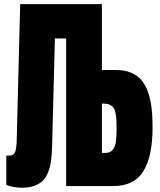

<svg xmlns="http://www.w3.org/2000/svg" viewBox="-20 -879 757 907"><path d="M9.8 -5.4V-144Q13.2 -143.6 20 -143.6Q43.9 -143.6 51 -159.7Q58.1 -175.8 59.1 -222.2L75.2 -854.5V-859.4H461.4V-548.3H528.3Q568.8 -548.3 598.9 -535.6Q628.9 -522.9 648.2 -500.5Q667.5 -478 679.4 -443.4Q691.4 -408.7 696 -368.7Q700.7 -328.6 700.7 -276.4Q700.7 -141.1 657.5 -70.6Q614.3 0 514.6 0H292.5V-697.3H239.3L226.1 -187Q225.1 -148.9 221.4 -121.3Q217.8 -93.8 208.3 -68.1Q198.7 -42.5 183.3 -26.6Q168 -10.7 142.8 -1.5Q117.7 7.8 83 7.8Q44.9 7.8 9.8 -5.4ZM461.4 -389.6V-156.7H478.5Q500.5 -156.7 512.2 -171.1Q523.9 -185.5 527.3 -208.5Q530.8 -231.4 530.8 -271.5Q530.8 -297.9 529.8 -314Q528.8 -330.1 525.4 -346.2Q522 -362.3 515.6 -370.8Q509.3 -379.4 498 -384.5Q486.8 -389.6 470.2 -389.6Z"/></svg>

Font: Anton
Style: Regular
Weight: 400
Designer: Vernon Adams, Tural Alisoy
Foundry: Vernon Adams
Version: Version 2.300